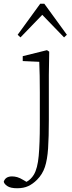

<svg xmlns="http://www.w3.org/2000/svg" viewBox="-86 -749 383 1022"><path d="M5 253Q-30 253 -47 241.5Q-64 230 -66 218Q-57 190 -22 190Q-8 190 6 194Q20 198 38 209L55 219Q79 206 94 181Q114 148 120 81Q126 14 126 -86V-258Q126 -351 123 -420L35 -424V-450L164 -482L176 -474L174 -350V-111Q174 -20 170 40.5Q166 101 153 140Q140 179 111 208Q89 230 64.5 241.5Q40 253 5 253ZM255 -550 139 -670 23 -550 8 -564 128 -729H150L270 -564Z"/></svg>

Font: Source Serif Pro Light
Style: Regular
Weight: 300
Designer: Frank Grießhammer
Foundry: Adobe Systems Incorporated
Version: Version 3.001;hotconv 1.0.111;makeotfexe 2.5.65597